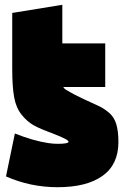

<svg xmlns="http://www.w3.org/2000/svg" viewBox="-20 -737 529 801"><path d="M419 -374H244Q249 -365 260 -360Q291 -341 330.5 -323Q370 -305 391.5 -295Q413 -285 434.5 -267Q456 -249 465 -219.5Q474 -190 474 -144Q474 -51 408 -3.5Q342 44 220 44Q107 44 5 -1L42 -180Q121 -149 182 -140Q203 -137 221 -137Q266 -137 266 -146Q266 -155 200 -180H201Q148 -199 121 -214Q94 -229 70.5 -258Q47 -287 39 -331.5Q31 -376 31 -449V-683L240 -717V-556H419Z"/></svg>

Font: Repo
Style: ExtraBlack
Weight: 1000
Designer: Stefan Peev
Foundry: Context Ltd
Version: Version 001.000